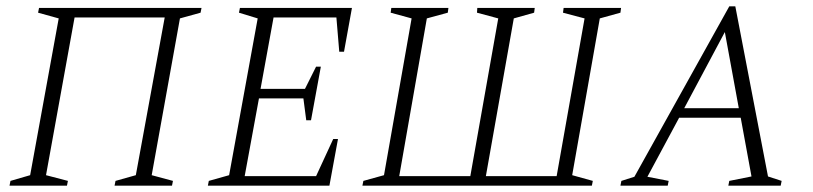

<svg xmlns="http://www.w3.org/2000/svg" viewBox="-20 -585 2563 605"><path d="M10 0 13 -15 75 -33 165 -527 100 -545 103 -560H615L612 -545L547 -527L458 -33L525 -15L522 0H341L344 -15L408 -33L499 -530H215L125 -33L194 -15L191 0Z M635 0 638 -15 702 -33 792 -527 733 -545 736 -560H1089L1064 -422H1049L1040 -530H842L801 -305H941L976 -375H991L960 -206H945L936 -275H796L751 -30H976L1030 -147H1045L1018 0Z M1393 -560 1391 -545 1325 -527 1238 -30H1462L1550 -527L1483 -545L1484 -560H1665L1663 -545L1599 -527L1511 -30H1734L1822 -527L1754 -545L1756 -560H1937L1935 -545L1870 -527L1783 -33L1848 -15L1845 0H1122L1125 -15L1190 -33L1277 -527L1211 -545L1213 -560Z M1935 0 1938 -15 1979 -28 2278 -565H2297L2400 -29L2443 -15L2440 0H2275L2278 -15L2348 -29L2314 -214H2120L2020 -28L2087 -15L2084 0ZM2136 -244H2308L2264 -484Z"/></svg>

Font: Spectral SC ExtraLight
Style: Italic
Weight: 275
Italic angle: -10°
Designer: Jean-Baptiste Levee
Foundry: Production Type
Version: Version 2.001